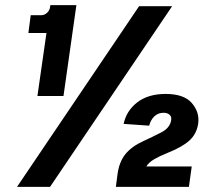

<svg xmlns="http://www.w3.org/2000/svg" viewBox="-20 -724 809 744"><path d="M125 -352 160 -596H90L99 -665H139Q152 -665 162 -674Q172 -683 174 -696L175 -704H276L226 -352ZM46 0 519 -700H647L174 0ZM429 0 435 -46Q441 -95 465 -125.5Q489 -156 535 -177Q572 -194 605 -211Q638 -228 643 -257Q646 -271 637.5 -279Q629 -287 614 -287Q593 -287 578.5 -273.5Q564 -260 558 -237L459 -244Q470 -295 512 -327.5Q554 -360 622 -360Q693 -360 723.5 -324.5Q754 -289 748 -245Q742 -205 714 -179.5Q686 -154 628 -131Q598 -119 577.5 -107Q557 -95 547 -79H723L712 0Z"/></svg>

Font: Host Grotesk
Style: Bold Italic
Weight: 700
Italic angle: -8°
Designer: Doğukan Karapınar
Foundry: Element Type
Version: Version 1.003; ttfautohint (v1.8.4.7-5d5b)